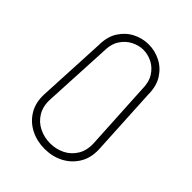

<svg xmlns="http://www.w3.org/2000/svg" viewBox="-170 -647 735 735"><g transform="rotate(45 197.5 -279.5)"><path d="M201 -562Q235 -562 265.5 -546.5Q296 -531 315.5 -500.5Q335 -470 335 -424L350 -144Q352 -98 331.5 -65Q311 -32 277 -14.5Q243 3 201 3Q160 3 125.5 -14.5Q91 -32 71 -65Q51 -98 53 -144L67 -424Q67 -470 86.5 -500.5Q106 -531 136.5 -546.5Q167 -562 201 -562ZM201 -27Q233 -27 260.5 -40.5Q288 -54 304.5 -81Q321 -108 319 -147L304 -420Q304 -460 288.5 -484.5Q273 -509 249.5 -521Q226 -533 201 -533Q177 -533 153 -521Q129 -509 113 -484.5Q97 -460 97 -420L83 -147Q81 -108 97.5 -81Q114 -54 142 -40.5Q170 -27 201 -27Z"/></g></svg>

Font: Beiruti ExtraLight
Style: Regular
Weight: 250
Designer: Arlette Boutros
Foundry: Boutros
Version: Version 1.41